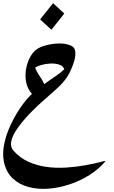

<svg xmlns="http://www.w3.org/2000/svg" viewBox="-21 -838 724 1219"><path d="M387 -752Q367 -726 346.5 -700.5Q326 -675 305 -649L234 -715L316 -818ZM648 186Q607 235 548 272.5Q489 310 421 332.5Q353 355 285.5 360Q218 365 159 349Q100 333 59 294Q18 255 4 190Q-7 137 6 75Q19 13 48 -48Q77 -109 112.5 -160Q148 -211 182 -242Q154 -273 145.5 -314Q137 -355 144 -397Q151 -439 169 -473Q187 -507 212 -525Q234 -541 273 -551Q312 -561 354 -562Q396 -563 428 -549Q453 -539 456.5 -512Q460 -485 450.5 -452Q441 -419 427 -389.5Q413 -360 403 -346Q379 -312 348.5 -283.5Q318 -255 288 -229Q274 -217 247 -193Q220 -169 188 -137.5Q156 -106 126 -70.5Q96 -35 75 0Q54 35 49.5 65.5Q45 96 64 118Q105 164 158.5 188.5Q212 213 273 221.5Q334 230 397.5 226Q461 222 522 211Q583 200 635 186Q639 185 645 184Q651 183 648 186ZM387 -398Q380 -420 354.5 -428Q329 -436 298 -434.5Q267 -433 240 -425Q213 -417 202 -408Q213 -380 230.5 -355.5Q248 -331 260 -304Q291 -327 326.5 -350.5Q362 -374 387 -398Z"/></svg>

Font: Aref Ruqaa Ink
Style: Regular
Weight: 400
Designer: Abdullah Aref
Version: Version 1.005